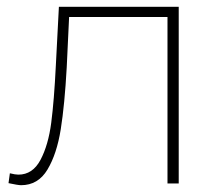

<svg xmlns="http://www.w3.org/2000/svg" viewBox="-20 -539 658 564"><path d="M505 -519V0H472V-489H183L176 -341Q170 -232 158.5 -159.5Q147 -87 119.5 -41Q92 5 42 5Q33 5 5 -1L9 -30Q25 -26 34 -26Q76 -26 99 -69.5Q122 -113 130.5 -178.5Q139 -244 144 -346L153 -519Z"/></svg>

Font: Montserrat Alternates ExLight
Style: Regular
Weight: 275
Designer: Julieta Ulanovsky
Foundry: Julieta Ulanovsky
Version: Version 7.200